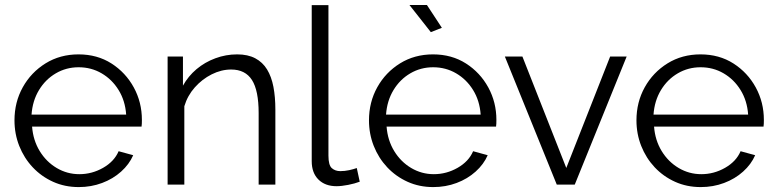

<svg xmlns="http://www.w3.org/2000/svg" viewBox="-20 -751 3157 781"><path d="M300.2 10Q243.6 10 196 -11.5Q148.4 -33 113.1 -70.5Q77.9 -108 58.4 -157.1Q38.9 -206.3 38.9 -261.6Q38.9 -335.3 72.6 -396Q106.4 -456.7 165.4 -493.3Q224.4 -529.8 299.5 -529.8Q375.5 -529.8 433.4 -492.8Q491.3 -455.7 524.3 -395.2Q557.2 -334.7 557.2 -263.2Q557.2 -255.3 556.9 -247.9Q556.5 -240.4 555.8 -236H110.5Q114.8 -180.3 141.5 -136.5Q168.2 -92.8 210.7 -67.6Q253.2 -42.5 302.6 -42.5Q354.2 -42.5 399.5 -68.4Q444.8 -94.3 462.5 -135.9L521.8 -119.6Q505.6 -82.5 472.7 -53Q439.8 -23.4 395.3 -6.7Q350.9 10 300.2 10ZM108.3 -284.9H493.2Q489.2 -341.5 462.4 -384.8Q435.7 -428.1 393.4 -452.7Q351.2 -477.4 299.8 -477.4Q249.3 -477.4 207.1 -452.7Q164.9 -428.1 138.6 -384.6Q112.3 -341.2 108.3 -284.9Z M1100.1 0H1032.1V-291.1Q1032.1 -382.9 1004.9 -425.6Q977.6 -468.2 920.3 -468.2Q880.2 -468.2 841.1 -448.6Q802.1 -429 772.4 -395.5Q742.7 -362.1 729.8 -318.8V0H661.8V-521.1H724.2V-402.6Q745.5 -441.1 779.3 -469.6Q813.2 -498.1 856 -513.9Q898.7 -529.8 944.7 -529.8Q988.2 -529.8 1018.3 -513.9Q1048.3 -498 1066.3 -468.6Q1084.2 -439.3 1092.2 -397.8Q1100.1 -356.4 1100.1 -305.2Z M1248 -730H1316V-117.9Q1316 -79 1329.8 -67Q1343.5 -54.9 1364.3 -54.9Q1382.4 -54.9 1400.4 -58.8Q1418.3 -62.8 1431.3 -67.5L1443.3 -11.9Q1423.9 -4.4 1396.6 1Q1369.2 6.4 1348.9 6.4Q1302.6 6.4 1275.3 -20.7Q1248 -47.8 1248 -95.3Z M1742.2 10Q1685.6 10 1638 -11.5Q1590.4 -33 1555.1 -70.5Q1519.9 -108 1500.4 -157.1Q1480.9 -206.3 1480.9 -261.6Q1480.9 -335.3 1514.6 -396Q1548.4 -456.7 1607.4 -493.3Q1666.4 -529.8 1741.5 -529.8Q1817.5 -529.8 1875.4 -492.8Q1933.3 -455.7 1966.3 -395.2Q1999.2 -334.7 1999.2 -263.2Q1999.2 -255.3 1998.9 -247.9Q1998.5 -240.4 1997.8 -236H1552.5Q1556.8 -180.3 1583.5 -136.5Q1610.2 -92.8 1652.7 -67.6Q1695.2 -42.5 1744.6 -42.5Q1796.2 -42.5 1841.5 -68.4Q1886.8 -94.3 1904.5 -135.9L1963.8 -119.6Q1947.6 -82.5 1914.7 -53Q1881.8 -23.4 1837.3 -6.7Q1792.9 10 1742.2 10ZM1550.3 -284.9H1935.2Q1931.2 -341.5 1904.4 -384.8Q1877.7 -428.1 1835.4 -452.7Q1793.2 -477.4 1741.8 -477.4Q1691.3 -477.4 1649.1 -452.7Q1606.9 -428.1 1580.6 -384.6Q1554.3 -341.2 1550.3 -284.9ZM1645.5 -730.7H1716.6L1777.4 -637.9L1732.5 -620.3Z M2244.8 0 2033.6 -521.1H2105L2283.5 -67.8L2461.9 -521.1H2529.1L2317.9 0Z M2830.2 10Q2773.6 10 2726 -11.5Q2678.4 -33 2643.1 -70.5Q2607.9 -108 2588.4 -157.1Q2568.9 -206.3 2568.9 -261.6Q2568.9 -335.3 2602.6 -396Q2636.4 -456.7 2695.4 -493.3Q2754.4 -529.8 2829.5 -529.8Q2905.5 -529.8 2963.4 -492.8Q3021.3 -455.7 3054.3 -395.2Q3087.2 -334.7 3087.2 -263.2Q3087.2 -255.3 3086.9 -247.9Q3086.5 -240.4 3085.8 -236H2640.5Q2644.8 -180.3 2671.5 -136.5Q2698.2 -92.8 2740.7 -67.6Q2783.2 -42.5 2832.6 -42.5Q2884.2 -42.5 2929.5 -68.4Q2974.8 -94.3 2992.5 -135.9L3051.8 -119.6Q3035.6 -82.5 3002.7 -53Q2969.8 -23.4 2925.3 -6.7Q2880.9 10 2830.2 10ZM2638.3 -284.9H3023.2Q3019.2 -341.5 2992.4 -384.8Q2965.7 -428.1 2923.4 -452.7Q2881.2 -477.4 2829.8 -477.4Q2779.3 -477.4 2737.1 -452.7Q2694.9 -428.1 2668.6 -384.6Q2642.3 -341.2 2638.3 -284.9Z"/></svg>

Font: Raleway Thin
Style: Regular
Weight: 100
Designer: Matt McInerney, Pablo Impallari, Rodrigo Fuenzalida
Foundry: Matt McInerney, Pablo Impallari, Rodrigo Fuenzalida
Version: Version 4.026